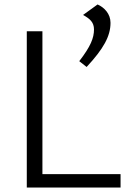

<svg xmlns="http://www.w3.org/2000/svg" viewBox="-20 -840 580 860"><path d="M100 0H520V-60H170V-700H100ZM417 -820 352 -773C383 -756 401 -740 401 -708C401 -670 386 -632 335 -566L368 -540C444 -622 475 -678 475 -738C475 -778 447 -807 417 -820Z"/></svg>

Font: Gully Light
Style: Regular
Weight: 300
Designer: jaikishan Patel
Foundry: MagicType
Version: Version 1.000;Glyphs 3.2 (3242)